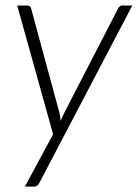

<svg xmlns="http://www.w3.org/2000/svg" viewBox="-20 -518 512 714"><path d="M126.5 162Q119.5 176 106 176H72.5L177.5 -18.5L44 -497.5H81Q88 -497.5 91.5 -494.2Q95 -491 96 -485.5L201 -98.5Q204 -83.5 205.5 -68.5Q208.5 -76 212 -83.5Q215.5 -91 219 -98.5L419.5 -487Q422 -492.5 426.5 -495Q431 -497.5 435.5 -497.5H472Z"/></svg>

Font: Lato Light
Style: Italic
Weight: 300
Italic angle: -7°
Designer: Lukasz Dziedzic
Foundry: tyPoland Lukasz Dziedzic
Version: Version 2.007; 2014-02-27